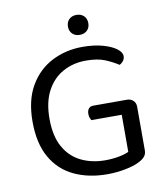

<svg xmlns="http://www.w3.org/2000/svg" viewBox="-87 -853 813 938"><g transform="rotate(-10 319.5 -383.5)"><path d="M570 -287V-70Q570 -52 559.5 -39.5Q549 -27 528 -17Q503 -4 459 4.5Q415 13 370 13Q277 13 205.5 -21Q134 -55 94 -125Q54 -195 54 -303Q54 -410 95.5 -480.5Q137 -551 206 -586Q275 -621 357 -621Q414 -621 457 -609Q500 -597 524 -579Q548 -561 548 -542Q548 -529 540 -518.5Q532 -508 521 -503Q494 -521 457 -536.5Q420 -552 362 -552Q299 -552 248 -524Q197 -496 167.5 -440.5Q138 -385 138 -303Q138 -217 168.5 -162.5Q199 -108 252 -82Q305 -56 371 -56Q407 -56 439 -62Q471 -68 489 -77V-261H338Q335 -266 332 -274.5Q329 -283 329 -293Q329 -310 337 -319.5Q345 -329 360 -329H527Q545 -329 557.5 -317.5Q570 -306 570 -287ZM406 -730Q406 -708 392 -694.5Q378 -681 355 -681Q333 -681 319 -694.5Q305 -708 305 -730Q305 -753 319 -766.5Q333 -780 355 -780Q378 -780 392 -766.5Q406 -753 406 -730Z"/></g></svg>

Font: Baloo Bhaina 2
Style: Regular
Weight: 400
Designer: Yesha Goshar, Manish Minz, Shuchita Grover and Ek Type
Foundry: Ek Type
Version: Version 1.700